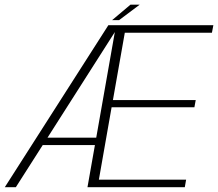

<svg xmlns="http://www.w3.org/2000/svg" viewBox="-40 -780 909 800"><path d="M-20 0H26L138 -175.5H355.5L324.5 0H730L735.5 -31.5H372L425 -333H770L775.5 -363H430.5L480 -643.5H843L849 -675H411.5ZM158 -206.5 438.5 -646.5 361 -206.5ZM427 -696H456L542 -760.5H503.5Z"/></svg>

Font: Anybody Thin ExtraLight
Style: Italic
Weight: 250
Italic angle: -10°
Version: Version 1.113;gftools[0.9.25]